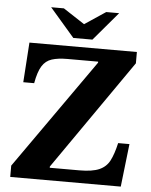

<svg xmlns="http://www.w3.org/2000/svg" viewBox="-57 -884 732 931"><g transform="rotate(5 309.0 -418.5)"><path d="M566 0H28V-55L404 -589V-594H254Q209 -594 179 -584.5Q149 -575 131.5 -547Q114 -519 104 -463H51L64 -657H587V-602L215 -67V-61H359Q422 -61 456 -76Q490 -91 506.5 -123.5Q523 -156 535 -209H590ZM367 -698H274L154 -837H216L320 -769L422 -837H485Z"/></g></svg>

Font: STIX Two Text
Style: Bold
Weight: 700
Designer: Ross Mills, John Hudson & Paul Hanslow, Tiro Typeworks Ltd; with prior portions MicroPress Inc., and Coen Hoffman.
Foundry: Tiro Typeworks Ltd
Version: Version 2.13 b171